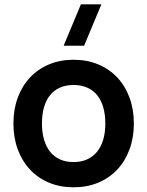

<svg xmlns="http://www.w3.org/2000/svg" viewBox="-20 -822 658 858"><path d="M355.8 -617.5H264.3L341.5 -802.5H433ZM308.7 15Q369.4 15 419 -5.8Q468.5 -26.5 504 -64.2Q539.4 -101.9 558.8 -154.5Q578.2 -207 578.2 -270.2Q578.2 -333.1 558.8 -385.5Q539.5 -438 504.1 -475.7Q468.7 -513.4 419.1 -534.2Q369.6 -555 308.7 -555Q248.4 -555 198.9 -534.1Q149.3 -513.2 114.1 -475.7Q78.8 -438.2 59.4 -385.8Q40 -333.3 40 -270.2Q40 -207.2 59.3 -154.7Q78.7 -102.2 113.9 -64.4Q149.2 -26.6 198.7 -5.8Q248.2 15 308.7 15ZM308.7 -97.8Q274.9 -97.8 248.6 -109.5Q222.3 -121.2 204.3 -143.4Q186.3 -165.6 176.9 -197.7Q167.5 -229.8 167.5 -270.2Q167.5 -310.8 176.6 -342.7Q185.8 -374.7 203.7 -396.7Q221.6 -418.8 247.9 -430.5Q274.2 -442.2 308.7 -442.2Q342.9 -442.2 369.5 -430.5Q396 -418.9 414 -396.8Q431.9 -374.7 441.3 -342.6Q450.7 -310.6 450.7 -270.2Q450.7 -229.8 441.3 -198Q431.9 -166.2 413.8 -143.9Q395.7 -121.7 369.3 -109.8Q343 -97.8 308.7 -97.8Z"/></svg>

Font: Vela Sans GX ExtLt
Style: Regular
Weight: 200
Designer: Principal design: Mikhail Sharanda - project Manrope.
Design modification: Ravid Balaliev
Foundry: Mikhail Sharanda
Version: Version 1.001